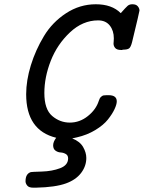

<svg xmlns="http://www.w3.org/2000/svg" viewBox="-20 -639 671 896"><path d="M99.1 207Q99.1 171.9 124 164.1Q126 163.1 174.6 161.6Q223.1 160.2 260.5 146Q297.9 131.8 297.9 100.1Q297.9 85.9 286.9 79.6Q275.9 73.2 262.9 72.5Q250 71.8 239 64Q228 56.2 228 39.1Q228 22.9 242.2 3.9Q102.1 -30.3 102.1 -199.2Q102.1 -263.2 124 -334.5Q146 -405.8 185.1 -470.5Q224.1 -535.2 288.1 -577.1Q352.1 -619.1 427 -619.1Q502 -619.1 543 -578.1H543.9Q566.9 -604 575.4 -611.6Q584 -619.1 597.2 -619.1H598.1Q615.2 -619.1 623 -609.6Q630.9 -600.1 630.9 -589.8Q630.9 -585 596.2 -441.9Q590.3 -418.9 582.3 -413.1Q574.2 -407.2 553.2 -407.2L549.8 -405.8Q546.9 -405.8 544.9 -405.8Q525.9 -405.8 517.8 -414.8Q509.8 -423.8 509.8 -436Q509.8 -438 510.5 -445.6Q511.2 -453.1 511.2 -460Q511.2 -496.1 492.2 -520Q473.1 -543.9 438 -543.9Q366.2 -543.9 306.6 -488Q247.1 -432.1 217 -355.5Q187 -278.8 187 -205.1Q187 -128.9 223.4 -97.9Q259.8 -66.9 305.9 -66.9Q352.1 -66.9 390.1 -97.4Q428.2 -127.9 440.9 -168Q444.8 -181.2 451.4 -187Q458 -192.9 462.9 -193.8Q467.8 -194.8 478 -194.8H486.8Q524.9 -194.8 524.9 -166Q524.9 -151.9 514.4 -129.4Q503.9 -106.9 483.4 -81.1Q462.9 -55.2 424.6 -32Q386.2 -8.8 338.9 2L316.9 6.8Q353 21 367.9 47.1Q382.8 73.2 382.8 98.1Q382.8 136.2 358.4 168.2Q334 200.2 288.1 216.8Q238.3 234.9 147.9 236.8H134.8Q114.7 236.8 106.9 226.8Q99.1 216.8 99.1 207Z"/></svg>

Font: CMU Typewriter Text
Style: BoldItalic
Weight: 700
Italic angle: -14.04°
Version: Version 0.7.0